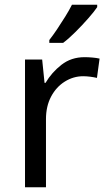

<svg xmlns="http://www.w3.org/2000/svg" viewBox="-20 -786 453 806"><path d="M335 -546Q350 -546 367.5 -544.5Q385 -543 398 -540L387 -459Q374 -462 358.5 -464Q343 -466 329 -466Q288 -466 252 -443.5Q216 -421 194.5 -380.5Q173 -340 173 -286V0H85V-536H157L167 -438H171Q197 -482 238 -514Q279 -546 335 -546ZM388 -756Q376 -738 351 -709.5Q326 -681 297.5 -652.5Q269 -624 245 -606H187V-618Q202 -637 219.5 -663Q237 -689 254 -716.5Q271 -744 282 -766H388Z"/></svg>

Font: Noto Sans Grantha
Style: Regular
Weight: 400
Designer: Monotype Design Team
Foundry: Monotype Imaging Inc.
Version: Version 2.003; ttfautohint (v1.8.4.7-5d5b)